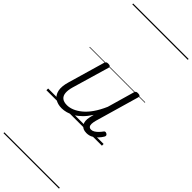

<svg xmlns="http://www.w3.org/2000/svg" viewBox="-468 -1046 1581 1581"><g transform="rotate(45 323.0 -255.0)"><path d="M194 17Q147 17 115 -4Q83 -25 73.5 -67.5Q64 -110 83 -174L176 -495Q180 -506 186 -510.5Q192 -515 206 -515Q222 -515 228 -509Q234 -503 231 -492L136 -167Q124 -125 127 -94.5Q130 -64 149.5 -48Q169 -32 207 -32Q236 -32 268 -45Q300 -58 333 -85Q366 -112 396.5 -155.5Q427 -199 454 -261L521 -495Q525 -508 531 -512Q537 -516 550 -516Q567 -516 573.5 -510.5Q580 -505 576 -493L466 -111Q459 -85 458.5 -67Q458 -49 466 -39.5Q474 -30 489 -30Q505 -30 520 -39.5Q535 -49 548.5 -63Q562 -77 572 -91Q576 -98 583 -100.5Q590 -103 601 -97Q611 -91 612 -83.5Q613 -76 608 -68Q597 -49 578.5 -29Q560 -9 536 4Q512 17 482 17Q459 17 443 9.5Q427 2 417.5 -12.5Q408 -27 406 -47.5Q404 -68 410 -95L419 -132Q392 -90 363 -61Q334 -32 304 -15Q274 2 246 9.5Q218 17 194 17ZM0 490H646V500H0ZM0 -20H646V0H0ZM0 -505H646V-500H0ZM0 -1010H646V-1000H0Z"/></g></svg>

Font: Playwrite TZ Guides
Style: Regular
Weight: 400
Designer: Veronika Burian, José Scaglione
Foundry: TypeTogether
Version: Version 1.003